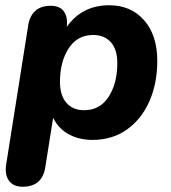

<svg xmlns="http://www.w3.org/2000/svg" viewBox="-20 -521 650 730"><path d="M66 189Q31 189 14 166Q-3 143 4 101L87 -423Q99 -499 173 -499Q207 -499 222.5 -478Q238 -457 234 -419Q292 -501 395 -501Q478 -501 528 -444Q578 -387 578 -289Q578 -204 548 -136Q518 -68 462.5 -28.5Q407 11 331 11Q281 11 241.5 -10.5Q202 -32 182 -73L152 116Q140 189 66 189ZM300 -102Q360 -102 393 -153Q426 -204 426 -281Q426 -333 401.5 -360.5Q377 -388 334 -388Q274 -388 241 -337Q208 -286 208 -210Q208 -158 232.5 -130Q257 -102 300 -102Z"/></svg>

Font: Nunito ExtraBold
Style: Italic
Weight: 800
Italic angle: -9°
Designer: Vernon Adams
Foundry: Vernon Adams
Version: Version 3.601; ttfautohint (v1.8.2.53-6de2)